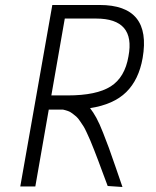

<svg xmlns="http://www.w3.org/2000/svg" viewBox="-20 -745 624 767"><path d="M377.9 -725.1Q586.4 -725.1 549.8 -513.2Q534.7 -426.8 484.4 -377.2Q434.1 -327.6 339.8 -313Q352.5 -296.9 365 -274.2Q377.4 -251.5 391.8 -214.6Q406.2 -177.7 415 -154.1Q423.8 -130.4 442.6 -75.4Q461.4 -20.5 469.2 2L410.2 -2Q402.8 -21 390.1 -55.7Q377.9 -88.9 372.1 -104.2Q366.2 -119.6 356.2 -145.5Q346.2 -171.4 341.1 -182.9Q335.9 -194.3 327.4 -213.4Q318.8 -232.4 313.5 -240.5Q308.1 -248.5 299.8 -261Q291.5 -273.4 284.9 -279.1Q278.3 -284.7 269.5 -291.5Q260.7 -298.3 251.7 -301.5Q242.7 -304.7 231.9 -307.1H174.8L121.1 0H61L189 -725.1ZM493.2 -520Q522 -670.9 363.8 -670.9H238.8L185.1 -363.8H250Q365.7 -363.8 422.4 -399.9Q479 -436 493.2 -520Z"/></svg>

Font: Stilu Light
Style: Italic
Weight: 300
Italic angle: -10°
Designer: Genilson Lima Santos
Foundry: Genilson Lima Santos
Version: Version 1.200;PS 001.200;hotconv 1.0.88;makeotf.lib2.5.64775